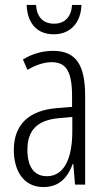

<svg xmlns="http://www.w3.org/2000/svg" viewBox="-20 -841 431 778"><path d="M310 -821H272C269 -773 243 -745 199 -745C155 -745 129 -772 126 -821H88C91 -742 134 -702 198 -702C264 -702 308 -748 310 -821ZM195 -635C153 -635 110 -623 73 -600L91 -558C129 -580 162 -589 189 -589C248 -589 272 -552 272 -451V-408L211 -403C99 -394 36 -338 36 -233C36 -154 72 -83 156 -83C222 -83 255 -124 275 -177H277L284 -93H325V-453C325 -578 288 -635 195 -635ZM217 -362 273 -367V-309C273 -199 240 -127 170 -127C120 -127 91 -163 91 -234C91 -313 131 -354 217 -362Z"/></svg>

Font: Noto Sans Kannada UI ExtraCondensed Light
Style: Regular
Weight: 300
Width: 2
Designer: Jelle Bosma - Monotype Design Team
Foundry: Monotype Imaging Inc.
Version: Version 2.005